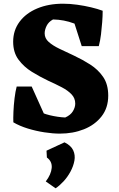

<svg xmlns="http://www.w3.org/2000/svg" viewBox="-20 -702 640 1036"><path d="M303 19Q265 19 219.5 12Q174 5 130 -8.5Q86 -22 52 -42L96 -171Q128 -135 167.5 -112.5Q207 -90 249.5 -80Q292 -70 332 -68Q361 -81 373.5 -102Q386 -123 386 -143Q386 -172 366 -193Q346 -214 313.5 -231Q281 -248 239 -267Q195 -288 152 -314.5Q109 -341 80 -380Q51 -419 51 -477Q51 -538 85.5 -584.5Q120 -631 181 -656.5Q242 -682 320 -682Q357 -682 396.5 -676.5Q436 -671 471.5 -662.5Q507 -654 534 -644L479 -507Q434 -555 379.5 -575.5Q325 -596 266 -597Q242 -584 231.5 -562.5Q221 -541 221 -522Q221 -495 243 -475.5Q265 -456 300.5 -439Q336 -422 379 -402Q424 -381 466.5 -354Q509 -327 536.5 -287Q564 -247 564 -186Q564 -120 528 -74Q492 -28 433 -4.5Q374 19 303 19ZM242 -33 52 -42Q51 -63 52.5 -98.5Q54 -134 58.5 -171.5Q63 -209 70 -235H151ZM421 -453 363 -634 534 -644Q534 -616 531.5 -583Q529 -550 525 -516.5Q521 -483 513 -453ZM280 314 227 277Q256 239 259 204Q262 169 233 148L231 111L328 66Q363 83 375 109Q387 135 381.5 165Q376 195 360 224.5Q344 254 322 277.5Q300 301 280 314Z"/></svg>

Font: Eczar
Style: Bold
Weight: 700
Designer: Vaibhav Singh
Foundry: Rosetta Type Foundry
Version: Version 2.000